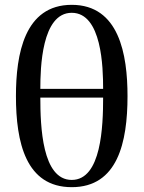

<svg xmlns="http://www.w3.org/2000/svg" viewBox="-20 -762 597 795"><path d="M508 -364C508 -537 473 -742 277 -742C81 -742 46 -537 46 -364C46 -172 87 13 277 13C467 13 508 -172 508 -364ZM407 -394H147C147 -479 152 -709 277 -709C402 -709 407 -482 407 -394ZM407 -358C407 -240 400 -17 277 -17C154 -17 147 -240 147 -358Z"/></svg>

Font: Lingua Franca
Style: Regular
Weight: 400
Version: Version 1.19